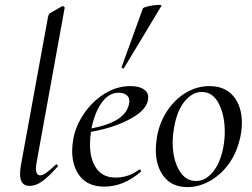

<svg xmlns="http://www.w3.org/2000/svg" viewBox="-20 -751 1032 785"><path d="M215 -69Q179 -29 153 -10Q127 9 101 9Q62 9 62 -39Q62 -59 68 -89L176 -680Q178 -689 180.5 -693Q183 -697 191 -701L233 -725Q234 -726 236 -726Q240 -726 243 -722.5Q246 -719 244 -717L130 -89Q127 -73 127 -62Q127 -34 145 -34Q155 -34 170 -45Q185 -56 207 -77Q209 -79 210 -79Q213 -79 215.5 -75.5Q218 -72 215 -69Z M586 -353Q586 -306 517.5 -267.5Q449 -229 352 -212Q348 -188 348 -160Q348 -99 374.5 -62Q401 -25 452 -25Q507 -25 549 -58H550Q553 -58 555.5 -55Q558 -52 556 -49Q485 12 407 12Q341 12 308 -29Q275 -70 275 -135Q275 -157 280 -185Q290 -237 323.5 -286.5Q357 -336 407 -367.5Q457 -399 513 -399Q548 -399 567 -386.5Q586 -374 586 -353ZM354 -226Q492 -252 507 -324Q509 -334 509 -337Q509 -354 496.5 -363Q484 -372 466 -372Q425 -372 396 -331.5Q367 -291 354 -226ZM589 -726Q611 -731 628 -731Q641 -731 640 -727L487 -473Q486 -470 480.5 -472Q475 -474 477 -476L564 -716Q566 -721 589 -726Z M917 -83Q883 -36 838 -11Q793 14 746 14Q684 14 650.5 -28.5Q617 -71 617 -139Q617 -161 622 -193Q633 -252 664.5 -299Q696 -346 741 -372.5Q786 -399 836 -399Q900 -399 934.5 -357.5Q969 -316 969 -248Q969 -222 963 -193Q950 -130 917 -83ZM899 -212Q899 -280 874.5 -327.5Q850 -375 805 -375Q767 -375 736 -338Q705 -301 693 -236Q686 -198 686 -169Q686 -102 711.5 -56.5Q737 -11 781 -11Q820 -11 850.5 -48Q881 -85 893 -149Q899 -181 899 -212Z"/></svg>

Font: CormorantInfant-MediumItalic
Style: Italic
Weight: 500
Italic angle: -10°
Designer: Christian Thalmann (Catharsis Fonts)
Foundry: Catharsis Fonts
Version: Version 3.303